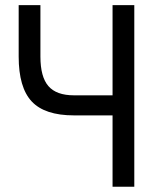

<svg xmlns="http://www.w3.org/2000/svg" viewBox="-20 -713 626 733"><path d="M262.2 -272.5Q150.9 -272.5 101.1 -325.7Q51.3 -378.9 51.3 -497.1V-693.4H134.3V-497.1Q134.3 -419.4 164.8 -384.3Q195.3 -349.1 262.2 -349.1H409.7V-693.4H492.7V0H409.7V-272.5Z"/></svg>

Font: CaskaydiaMono NF SemiLight
Style: Regular
Weight: 350
Designer: Aaron Bell
Foundry: Saja Typeworks
Version: Version 2111.001; ttfautohint (v1.8.4);Nerd Fonts 3.1.1